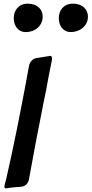

<svg xmlns="http://www.w3.org/2000/svg" viewBox="-20 -1037 500 1048"><path d="M366 -862C414 -862 460 -894 460 -946C460 -983 433 -1017 378 -1017C327 -1017 301 -980 301 -938C301 -899 323 -862 366 -862ZM120 -862C176 -862 213 -900 213 -946C213 -983 187 -1017 131 -1017C80 -1017 55 -978 55 -938C55 -899 77 -862 120 -862ZM40 -13C57 -15 74 -16 89 -17L97 -18C118 -20 134 -36 138 -58C163 -198 190 -338 218 -478C228 -524 237 -571 245 -617L263 -708C264 -710 264 -713 264 -718C264 -727 261 -732 254 -732H253C252 -732 252 -732 251 -732L248 -731C223 -727 201 -723 179 -720C159 -717 142 -699 138 -676L121 -583C88 -407 53 -231 13 -56C10 -47 8 -39 6 -30V-31C5 -25 4 -21 4 -18C4 -12 7 -9 12 -9H14C16 -9 17 -9 21 -10Z"/></svg>

Font: Bangerz
Style: Regular
Weight: 400
Designer: vernon adams
Foundry: Vernon Adams
Version: Version 2.10;December 28, 2023;FontCreator 13.0.0.2683 64-bi